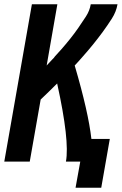

<svg xmlns="http://www.w3.org/2000/svg" viewBox="-34 -755 569 897"><path d="M319 122 341 0H274Q292 -97 233 -365Q214 -346 195 -327.5Q176 -309 156 -290L105 0H-14L115 -735H234L184 -449Q197 -463 210 -477L217 -484L223 -492Q238 -508 253 -525Q274 -549 294 -574Q314 -599 332 -625Q350 -651 367.5 -678Q385 -705 390 -735H515Q509 -700 488.5 -668Q468 -636 446 -606Q424 -576 400.5 -547Q377 -518 352 -490Q334 -469 315 -449Q379 -231 393 -106H479L439 122Z"/></svg>

Font: Iosevka SS08
Style: Bold Italic
Weight: 700
Italic angle: -10°
Monospace: yes
Designer: Belleve Invis
Foundry: Belleve Invis
Version: 2.1.0; ttfautohint (v1.8.2)